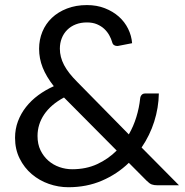

<svg xmlns="http://www.w3.org/2000/svg" viewBox="-20 -745 743 772"><path d="M329.6 -724.6Q369.1 -724.6 401.6 -711.9Q434.1 -699.2 457.8 -678.2Q481.4 -657.2 495.1 -629.4Q508.8 -601.6 511.2 -571.3L455.6 -560.5Q453.1 -560.1 451.2 -560.1Q444.3 -560.1 438.7 -563.5Q433.1 -566.9 430.7 -576.2Q427.2 -588.9 419.4 -603Q411.6 -617.2 399.4 -628.7Q387.2 -640.1 369.9 -647.5Q352.5 -654.8 329.6 -654.8Q304.7 -654.8 284.7 -647Q264.6 -639.2 250.2 -624.8Q235.8 -610.4 228.3 -591.1Q220.7 -571.8 220.7 -549.3Q220.7 -532.2 224.9 -516.1Q229 -500 237.5 -483.6Q246.1 -467.3 259.5 -450.2Q272.9 -433.1 292 -414.1L498 -204.6Q517.1 -237.8 528.3 -274.7Q539.6 -311.5 543.5 -348.6Q544.4 -357.9 549.6 -363.5Q554.7 -369.1 563.5 -369.1H618.7Q617.7 -311.5 600.1 -256.1Q582.5 -200.7 549.3 -151.9L699.7 0H613.8Q599.1 0 590.1 -3.4Q581.1 -6.8 569.8 -18.1L498 -90.3Q451.2 -44.9 389.9 -18.6Q328.6 7.8 254.9 7.8Q214.8 7.8 176.5 -5.6Q138.2 -19 107.9 -44.7Q77.6 -70.3 59.1 -107.4Q40.5 -144.5 40.5 -190.9Q40.5 -226.1 52.2 -257.3Q64 -288.6 84.7 -314.9Q105.5 -341.3 134 -362.3Q162.6 -383.3 196.3 -398.4Q166 -437 151.6 -473.4Q137.2 -509.8 137.2 -548.8Q137.2 -585.4 150.4 -617.4Q163.6 -649.4 188.5 -673.1Q213.4 -696.8 249.3 -710.7Q285.2 -724.6 329.6 -724.6ZM130.9 -198.2Q130.9 -165.5 142.8 -140.9Q154.8 -116.2 174.3 -99.1Q193.8 -82 219 -73.2Q244.1 -64.5 270 -64.5Q326.2 -64.5 370.6 -85Q415 -105.5 449.2 -139.6L237.3 -353Q184.6 -324.7 157.7 -284.9Q130.9 -245.1 130.9 -198.2Z"/></svg>

Font: Kantumruy
Style: Regular
Weight: 400
Foundry: Sovichet Tep
Version: Version 1.20 August 16, 2013